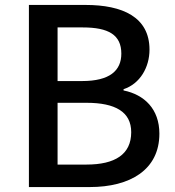

<svg xmlns="http://www.w3.org/2000/svg" viewBox="-20 -757 707 777"><path d="M97 0H343C507 0 625 -70 625 -216C625 -316 564 -374 480 -391V-396C547 -418 585 -485 585 -556C585 -688 476 -737 326 -737H97ZM213 -429V-646H315C419 -646 471 -616 471 -540C471 -471 424 -429 312 -429ZM213 -91V-341H330C447 -341 511 -304 511 -222C511 -132 445 -91 330 -91Z"/></svg>

Font: GenYoGothic2 TW M
Style: Regular
Weight: 500
Version: Version 2.100;PS 2.1;hotconv 16.6.51;makeotf.lib2.5.65220 DE